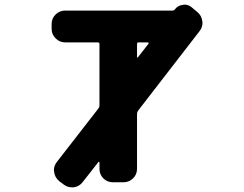

<svg xmlns="http://www.w3.org/2000/svg" viewBox="-20 -799 1040 819"><path d="M232.4 -26.4Q213.9 -42 210.9 -65.4Q210 -69.3 210 -73.2Q210 -91.8 222.7 -108.4L399.4 -335.9Q404.3 -341.8 404.3 -348.6V-611.3Q404.3 -618.2 396.5 -618.2H257.8Q234.4 -618.2 217.3 -635.3Q200.2 -652.3 200.2 -675.8V-696.3Q200.2 -720.7 217.3 -737.3Q234.4 -753.9 257.8 -753.9H715.8Q722.7 -753.9 726.6 -759.8Q739.3 -776.4 760.7 -778.3Q763.7 -779.3 766.6 -779.3Q784.2 -779.3 797.9 -767.6L821.3 -748Q839.8 -733.4 842.8 -709Q843.8 -705.1 843.8 -702.1Q843.8 -682.6 831.1 -666L568.4 -326.2Q564.5 -320.3 564.5 -312.5V-79.1Q564.5 -54.7 547.4 -38.1Q530.3 -21.5 506.8 -21.5H461.9Q437.5 -21.5 420.9 -38.1Q404.3 -54.7 404.3 -79.1V-105.5Q404.3 -107.4 402.3 -108.4Q400.4 -109.4 399.4 -107.4L332 -21.5Q317.4 -2.9 293.9 0Q290 0 286.1 0Q267.6 0 252 -11.7ZM564.5 -555.7Q564.5 -553.7 565.4 -553.7Q566.4 -553.7 566.4 -553.7Q567.4 -553.7 568.4 -554.7L613.3 -612.3Q614.3 -613.3 614.3 -614.3Q614.3 -618.2 610.4 -618.2H571.3Q564.5 -618.2 564.5 -611.3Z"/></svg>

Font: Rounded Mgen+ 2m bold
Style: Bold
Weight: 700
Designer: [Source Han Sans]
Ryoko NISHIZUKA  (kana & ideographs); Paul D. Hunt (Latin, Greek & Cyrillic); Wenlong ZHANG  (bopomofo
Version: Version 1.059.20150602